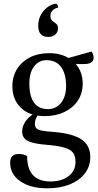

<svg xmlns="http://www.w3.org/2000/svg" viewBox="-20 -750 531 1040"><path d="M221 -121Q202 -121 184 -124Q169 -103 169 -80Q169 -64 176.5 -55.5Q184 -47 206.5 -42.5Q229 -38 275 -35Q376 -26 422.5 6Q469 38 469 100Q469 151 440 189Q411 227 358.5 248.5Q306 270 236 270Q145 270 90 232Q35 194 35 131Q35 84 82 84Q93 84 105 86.5Q117 89 127 96Q127 233 254 233Q314 233 351.5 204Q389 175 389 127Q389 96 376 78Q363 60 330 50Q297 40 239 35Q160 29 130 13Q100 -3 100 -38Q100 -63 115 -87.5Q130 -112 157 -130Q106 -145 76.5 -185Q47 -225 47 -283Q47 -336 72.5 -376.5Q98 -417 142.5 -439.5Q187 -462 247 -462Q307 -462 351 -436L476 -471Q482 -463 484.5 -453.5Q487 -444 487 -437Q487 -403 434 -403Q425 -403 413.5 -403Q402 -403 390 -404Q428 -360 428 -297Q428 -245 402 -205.5Q376 -166 329 -143.5Q282 -121 221 -121ZM240 -159Q283 -159 310.5 -193Q338 -227 338 -283Q338 -350 311 -387Q284 -424 232 -424Q190 -424 164.5 -390Q139 -356 139 -299Q139 -159 240 -159ZM285 -730Q289 -727 292 -722.5Q295 -718 295 -709Q273 -704 263 -691.5Q253 -679 253 -663Q253 -646 263.5 -637.5Q274 -629 284.5 -621Q295 -613 294 -596Q294 -576 279.5 -563Q265 -550 241 -550Q187 -550 187 -611Q187 -645 202.5 -671.5Q218 -698 240.5 -713.5Q263 -729 285 -730Z"/></svg>

Font: Petrona Medium
Style: Regular
Weight: 500
Designer: Ringo R. Seeber
Foundry: Ringo R. Seeber
Version: Version 2.001; ttfautohint (v1.8.3)